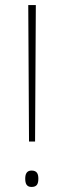

<svg xmlns="http://www.w3.org/2000/svg" viewBox="-20 -734 252 761"><path d="M119 -173 122 -714H92L95 -173ZM80 -26C80 -7 85 7 105 7C127 7 132 -6 132 -26C132 -44 127 -58 105 -58C85 -58 80 -43 80 -26Z"/></svg>

Font: Noto Sans Armenian SemiCondensed Thin
Style: Regular
Weight: 100
Width: 4
Designer: Monotype Design Team
Foundry: Monotype Imaging Inc.
Version: Version 2.008